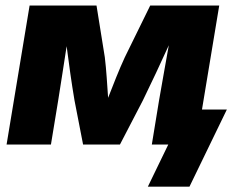

<svg xmlns="http://www.w3.org/2000/svg" viewBox="-20 -536 903 712"><path d="M4.4 0 89.8 -515.6H337.9L368.7 -323.7Q373 -287.6 375.7 -248.5Q378.4 -209.5 380.9 -173.3Q395 -209.5 410.6 -248.5Q426.3 -287.6 442.9 -323.7L537.1 -515.6H793L707.5 0H543L569.8 -163.6Q578.6 -215.3 587.9 -266.6Q597.2 -317.9 606 -368.2Q583 -317.4 558.6 -265.6Q534.2 -213.9 509.8 -163.6L424.8 0H288.1L256.3 -163.6Q248 -212.9 240.7 -263.9Q233.4 -314.9 227.1 -364.7Q219.2 -315.4 211.7 -264.9Q204.1 -214.4 195.8 -163.6L168.9 0ZM528.3 156.2 604 0H561L582.5 -129.9H821.3L682.6 156.2Z"/></svg>

Font: Inter Display ExtraBold
Style: Italic
Weight: 800
Italic angle: -9.39999°
Designer: Rasmus Andersson
Foundry: rsms
Version: Version 4.000;git-a52131595